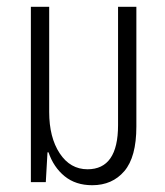

<svg xmlns="http://www.w3.org/2000/svg" viewBox="-20 -537 486 566"><path d="M252 9Q203 9 170.5 -17.5Q138 -44 123 -88H120L115 0H71V-517H125V-207Q125 -132 156 -85Q187 -38 238 -38Q328 -38 328 -168V-517H382V-164Q382 -74 346.5 -32.5Q311 9 252 9Z"/></svg>

Font: Noto Sans Thai UI ExtCond Light
Style: Regular
Weight: 300
Width: 2
Designer: Monotype Design Team
Foundry: Monotype Imaging Inc.
Version: Version 2.000; ttfautohint (v1.8.4.7-5d5b)